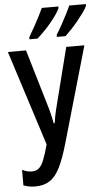

<svg xmlns="http://www.w3.org/2000/svg" viewBox="-62 -970 560 1019"><g transform="rotate(-5 218.0 -460.5)"><path d="M408.7 -713.9 262.2 -204.1Q239.7 -125.5 216.3 -78.4Q192.9 -31.2 161.4 -10.7Q129.9 9.8 84 9.8Q66.4 9.8 51 6.8Q35.6 3.9 21.5 -1.5V-84.5Q34.7 -77.6 47.6 -74.5Q60.5 -71.3 73.7 -71.3Q95.7 -71.3 110.1 -83.3Q124.5 -95.2 136.7 -124.8Q148.9 -154.3 163.1 -207.5L1 -713.9H97.7L186.5 -414.1Q190.9 -400.4 194.8 -385.5Q198.7 -370.6 202.6 -353.5Q206.5 -336.4 210.4 -315.9H215.8Q218.3 -334.5 221.2 -349.9Q224.1 -365.2 227.5 -379.9Q231 -394.5 234.9 -409.7L312 -713.9ZM435.5 -931.2V-921.9Q428.2 -906.2 413.6 -886Q398.9 -865.7 381.3 -844.2Q363.8 -822.8 345.7 -803.7Q327.6 -784.7 313 -771H267.1V-782.2Q282.7 -806.6 298.6 -835.4Q314.5 -864.3 327.6 -890.4Q340.8 -916.5 346.7 -931.2ZM289.1 -931.2V-921.9Q281.2 -905.3 267.6 -885.7Q253.9 -866.2 236.8 -845.7Q219.7 -825.2 200.9 -806.2Q182.1 -787.1 164.1 -771H121.1V-782.2Q136.7 -808.1 152.3 -836.4Q168 -864.7 180.9 -890.1Q193.8 -915.5 200.7 -931.2Z"/></g></svg>

Font: Open Sans Condensed Medium
Style: Regular
Weight: 500
Width: 3
Designer: Monotype Design Team
Foundry: Monotype Imaging Inc.
Version: Version 3.000